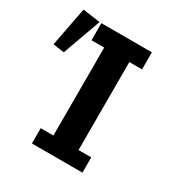

<svg xmlns="http://www.w3.org/2000/svg" viewBox="-184 -871 956 1002"><g transform="rotate(30 293.5 -370.0)"><path d="M148 -92H224.5V-622H148V-725H452.5V-622H376V-92H452.5V0H148ZM137 -725 54 -495 -13 -505 32 -740Z"/></g></svg>

Font: JuliaMono ExtraBold
Style: Regular
Weight: 800
Monospace: yes
Designer: cormullion
Foundry: corm
Version: Version 0.055; ttfautohint (v1.8.4)